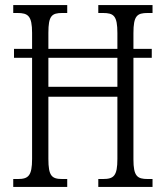

<svg xmlns="http://www.w3.org/2000/svg" viewBox="-20 -734 650 754"><path d="M32 0H244V-31H225C183 -31 170 -43 170 -110V-354H441V-110C441 -43 427 -31 384 -31H366V0H579V-31H560C519 -31 504 -42 504 -108V-507H576V-542H504V-604C504 -672 518 -683 560 -683H579V-714H366V-683H384C427 -683 441 -672 441 -604V-542H170V-605C170 -672 183 -683 225 -683H244V-714H32V-683H48C90 -683 106 -672 106 -605V-542H35V-507H106V-110C106 -43 91 -31 50 -31H32ZM170 -393V-507H441V-393Z"/></svg>

Font: Noto Serif Tamil ExtraCondensed Light
Style: Italic
Weight: 300
Width: 2
Italic angle: -12°
Designer: Indian Type Foundry, Tom Grace, and the Monotype Design Team
Foundry: Monotype Imaging Inc.
Version: Version 2.003